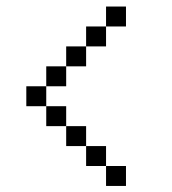

<svg xmlns="http://www.w3.org/2000/svg" viewBox="-20 -708 540 602"><path d="M312.5 -187.5H375V-125H312.5V-187.5H250V-250H312.5ZM187.5 -312.5H250V-250H187.5V-312.5H125V-375H187.5ZM62.5 -437.5H125V-375H62.5ZM125 -500H187.5V-437.5H125ZM187.5 -562.5H250V-500H187.5ZM250 -625H312.5V-562.5H250ZM312.5 -687.5H375V-625H312.5Z"/></svg>

Font: HE실루아
Style: regular
Weight: 500
Monospace: yes
Designer: Taeyun An (WindowsTiger)
Version: v1